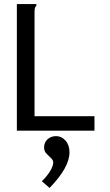

<svg xmlns="http://www.w3.org/2000/svg" viewBox="-20 -643 540 945"><path d="M63 -623H159V-615Q153 -609 151.5 -602Q150 -595 150 -578V-71H445V0H63ZM224 282 186 249Q211 225 226.5 199.5Q242 174 242 157Q242 145 231 135Q220 125 208.5 113Q197 101 197 83Q197 58 214 42.5Q231 27 256 27Q283 27 302.5 49Q322 71 322 107Q322 181 224 282Z"/></svg>

Font: Inconsolata Medium
Style: Regular
Weight: 500
Monospace: yes
Designer: Raph Levien, Cyreal, Brenton Simpson
Foundry: Raph Levien, Cyreal, Google
Version: Version 3.001; ttfautohint (v1.8.2.53-6de2)